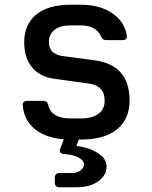

<svg xmlns="http://www.w3.org/2000/svg" viewBox="-20 -579 640 809"><path d="M231 210Q211 210 211 190V170Q211 150 231 150H284Q306 150 320 138.5Q334 127 334 114Q334 98 312.5 85.5Q291 73 251 70Q226 68 234 47L249 8Q173 2 127.5 -34.5Q82 -71 76 -133Q74 -154 95 -154H163Q179 -154 184 -135Q196 -80 278 -80H322Q369 -80 395 -99.5Q421 -119 421 -155Q421 -218 354 -227L209 -247Q148 -255 115 -295.5Q82 -336 82 -401Q82 -476 132.5 -517.5Q183 -559 276 -559H321Q400 -559 452 -524Q504 -489 514 -431Q518 -410 496 -410H427Q411 -410 405 -427Q397 -447 375.5 -459.5Q354 -472 321 -472H276Q233 -472 209.5 -453Q186 -434 186 -403Q186 -351 243 -343L379 -325Q526 -305 526 -156Q526 -77 473 -34Q420 9 322 9H312L302 36Q330 39 359 49.5Q388 60 408.5 78.5Q429 97 429 124Q429 159 394.5 184.5Q360 210 303 210Z"/></svg>

Font: Pitagon Sans Mono SemiBold
Style: Regular
Weight: 600
Monospace: yes
Designer: Travis Tran
Foundry: Pitagon
Version: Version 1.001; ttfautohint (v1.8.4.7-5d5b);gftools[0.9.26]